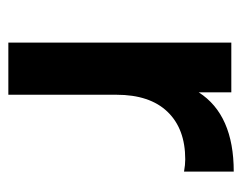

<svg xmlns="http://www.w3.org/2000/svg" viewBox="-80 -500 580 460"><g transform="rotate(90 210.0 -270.0)"><path d="M82 0V-534.2H201.2V-456.1Q254.9 -540 391.1 -540V-420.9Q375 -423.8 361.8 -423.8Q288.6 -423.8 247.8 -381.3Q207 -338.9 207 -258.8V0Z"/></g></svg>

Font: Montserrat SemiBold
Style: Regular
Weight: 600
Designer: Julieta Ulanovsky
Foundry: Julieta Ulanovsky
Version: Version 7.200